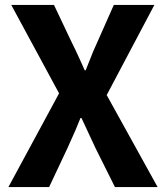

<svg xmlns="http://www.w3.org/2000/svg" viewBox="-20 -762 675 782"><path d="M25.8 -742H199.8L270 -594Q286 -562.4 307.6 -514.6L325 -475.8H329L341.4 -507Q350.4 -531 359.5 -552.3Q368.6 -573.6 378 -594L443.6 -742H608.8L414.6 -374.8L622 0H448.2L369 -158.8Q350.4 -198 311.8 -281.4H307.8Q292.4 -240.8 254.8 -158.8L180 0H14.2L220.6 -381.8Z"/></svg>

Font: 寒蝉端黑体 Light
Style: Regular
Weight: 300
Designer: ChillDuanSans {Warren2060}; 
Source Han Sans {Ryoko NISHIZUKA 西塚涼子 (kana, bopomofo & ideographs); Paul D. Hunt (Latin, G
Foundry: ChillType&Adobe
Version: Version 1.300;Glyphs 3.3 (3306)